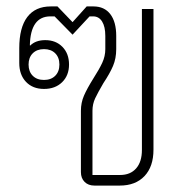

<svg xmlns="http://www.w3.org/2000/svg" viewBox="-20 -578 590 598"><path d="M232 -42V-233Q232 -258 241.5 -280Q251 -302 271 -334Q289 -362 298.5 -382.5Q308 -403 308 -425V-466Q308 -495 298 -511Q288 -527 270 -527H259L206 -470L150 -527H137Q75 -527 73 -437L74 -436Q91 -453 121 -453Q154 -453 174.5 -432Q195 -411 195 -377Q195 -343 173.5 -322Q152 -301 117 -301Q82 -301 61 -323Q40 -345 40 -382V-428Q40 -492 65 -525Q90 -558 138 -558H159L206 -509L250 -558H271Q305 -558 323.5 -534Q342 -510 342 -466V-425Q342 -396 332 -372.5Q322 -349 302 -319Q285 -290 276.5 -272Q268 -254 268 -233V-33H354Q386 -33 404 -53.5Q422 -74 422 -111V-550H458V-112Q458 -59 430 -29.5Q402 0 353 0H274Q255 0 243.5 -11.5Q232 -23 232 -42ZM165 -377Q165 -399 152 -412Q139 -425 117 -425Q95 -425 82 -412Q69 -399 69 -377Q69 -355 82 -342Q95 -329 117 -329Q139 -329 152 -342Q165 -355 165 -377Z"/></svg>

Font: Bai Jamjuree ExtraLight
Style: Regular
Weight: 275
Designer: Katatrad Aksorn Co.,Ltd.
Foundry: Cadson Demak Co.,Ltd.
Version: Version 1.000; ttfautohint (v1.6)